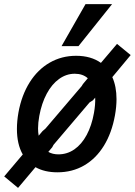

<svg xmlns="http://www.w3.org/2000/svg" viewBox="-28 -832 656 936"><path d="M609 -563.5 519.5 -456Q540 -410.5 540 -348.5Q540 -312 532.5 -270Q517 -184 478.5 -121.5Q440 -59 382.2 -25.5Q324.5 8 252 8Q189 8 145 -17L60 84L-7.5 28L83 -79Q54.5 -128.5 54.5 -203.5Q54.5 -241.5 62 -284Q77.5 -368.5 116.8 -430.8Q156 -493 214.2 -526.5Q272.5 -560 343 -560Q415.5 -560 464 -525.5L542.5 -618ZM430 -281Q437.5 -322.5 436 -356L425 -343L408.5 -332.5L233 -126L226.5 -114L207.5 -91.5Q228.5 -79.5 256.5 -79.5Q299.5 -79.5 334.8 -104Q370 -128.5 394.5 -174Q419 -219.5 430 -281ZM179.5 -193 193.5 -205 370 -412 376.5 -422.5 400 -450.5Q375.5 -472.5 336.5 -472.5Q295.5 -472.5 260.2 -447.2Q225 -422 200 -375.5Q175 -329 163.5 -266.5Q157.5 -233.5 157.5 -206Q157.5 -187 160.5 -170.5ZM272 -607 389 -812H518.5L354.5 -607Z"/></svg>

Font: JuliaMono MediumItalic
Style: Regular
Weight: 500
Italic angle: -9°
Monospace: yes
Designer: cormullion
Foundry: corm
Version: Version 0.049; ttfautohint (v1.8.4)